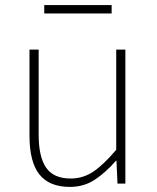

<svg xmlns="http://www.w3.org/2000/svg" viewBox="-20 -722 617 755"><path d="M255 13Q174 13 135 -36Q96 -85 96 -188V-527H132V-192Q132 -105 161.5 -62.5Q191 -20 258 -20Q307 -20 347.5 -47.5Q388 -75 437 -133V-527H473V0H442L438 -90H436Q396 -44 353 -15.5Q310 13 255 13ZM154 -669V-702H419V-669Z"/></svg>

Font: Noto Sans SC Thin
Style: Regular
Weight: 100
Designer: Ryoko NISHIZUKA 西塚涼子 (kana, bopomofo & ideographs); Paul D. Hunt (Latin, Greek & Cyrillic); Sandoll Communications 산돌커뮤니
Foundry: Adobe
Version: Version 2.004-H2;hotconv 1.0.118;makeotfexe 2.5.65603